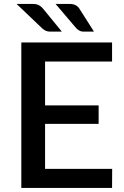

<svg xmlns="http://www.w3.org/2000/svg" viewBox="-20 -930 616 950"><path d="M535 -94.5 534.5 0H85.5V-720H534.5V-625.5H203V-408.5H468V-317H203V-94.5ZM325 -910.5Q343 -910.5 354.8 -904Q366.5 -897.5 373.5 -886L445 -773.5H394Q381.5 -773.5 374 -777.8Q366.5 -782 358 -789.5L255 -910.5ZM143 -910.5Q161 -910.5 173 -904Q185 -897.5 194 -886L286 -773.5H228.5Q216 -773.5 207 -777.5Q198 -781.5 189 -789.5L62 -910.5Z"/></svg>

Font: Lato 2
Style: Regular
Weight: 600
Designer: Lukasz Dziedzic with Adam Twardoch and Botio Nikoltchev
Foundry: tyPoland Lukasz Dziedzic
Version: Version 2.015; 2015-08-06; http://www.latofonts.com/